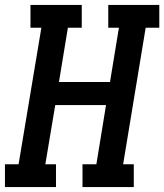

<svg xmlns="http://www.w3.org/2000/svg" viewBox="-27 -755 663 775"><path d="M-7 0V-92H48L140 -643H96V-735H303V-643H247L211 -424H417L453 -643H410V-735H616V-643H561L470 -92H513V0H306V-92H362L401 -331H196L156 -92H199V0Z"/></svg>

Font: Iosevka Curly Slab SmBdEx
Style: Italic
Weight: 600
Width: 7
Italic angle: -9°
Monospace: yes
Designer: Belleve Invis
Foundry: Belleve Invis
Version: Version 11.1.0; ttfautohint (v1.8.3)